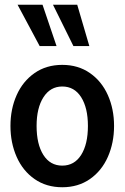

<svg xmlns="http://www.w3.org/2000/svg" viewBox="-20 -778 524 808"><path d="M24 -248Q24 -319 50 -377.5Q76 -436 125.5 -470.5Q175 -505 242 -505Q309 -505 358.5 -470.5Q408 -436 434 -377.5Q460 -319 460 -248Q460 -177 434 -118Q408 -59 358.5 -24.5Q309 10 242 10Q175 10 125.5 -24.5Q76 -59 50 -118Q24 -177 24 -248ZM350 -248Q350 -324 321.5 -369Q293 -414 242 -414Q192 -414 163 -369Q134 -324 134 -248Q134 -171 162.5 -126Q191 -81 242 -81Q293 -81 321.5 -126Q350 -171 350 -248ZM147 -584 54 -758H159L218 -584ZM289 -584 203 -758H305L356 -584Z"/></svg>

Font: Cabin Condensed SemiBold
Style: Regular
Weight: 600
Width: 3
Designer: Pablo Impallari
Foundry: Pablo Impallari. http://www.impallari.com Igino Marini. http://www.ikern.com
Version: Version 2.001